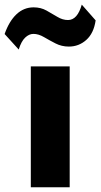

<svg xmlns="http://www.w3.org/2000/svg" viewBox="-62 -790 424 810"><path d="M68 0V-510H232V0ZM17 -581 -42.5 -646.5Q-23.5 -700.5 7.5 -729.8Q38.5 -759 80 -759Q110 -759 134.2 -745.5Q158.5 -732 180.2 -718.8Q202 -705.5 225 -705.5Q264.5 -705.5 283 -770.5L341.5 -704Q333.5 -649.5 302 -621.5Q270.5 -593.5 228.5 -593.5Q198 -593.5 172.2 -606.8Q146.5 -620 123.5 -633.5Q100.5 -647 79 -647Q60.5 -647 44 -631.2Q27.5 -615.5 17 -581Z"/></svg>

Font: Geologica
Style: Bold
Weight: 700
Designer: Sindre Bremnes, Frode Helland
Foundry: Monokrom Skriftforlag AS
Version: Version 1.010; ttfautohint (v1.8.4.7-5d5b);gftools[0.9.28]